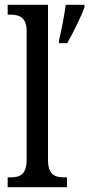

<svg xmlns="http://www.w3.org/2000/svg" viewBox="-20 -780 372 800"><path d="M12 0H259V-41H248C208 -41 180 -52 180 -115V-760H12V-719H23C57 -719 91 -710 91 -651V-115C91 -52 63 -41 23 -41H12ZM226 -613V-600H260C284 -642 317 -708 332 -750V-760H254C247 -711 237 -658 226 -613Z"/></svg>

Font: Noto Serif Lao Cond
Style: Regular
Weight: 400
Width: 3
Designer: Monotype Design Team
Foundry: Monotype Imaging Inc.
Version: Version 2.004